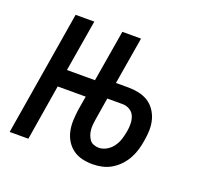

<svg xmlns="http://www.w3.org/2000/svg" viewBox="-98 -632 796 753"><g transform="rotate(20 300.0 -256.0)"><path d="M359 8Q336 8 314.5 3Q293 -2 276 -14.5Q259 -27 248 -45Q237 -63 232.5 -84.5Q228 -106 229 -128.5Q230 -151 233 -173L243 -232H126L88 0H10L96 -520H174L138 -305H255L291 -520H369L336 -323H388Q410 -323 431.5 -318.5Q453 -314 470.5 -303Q488 -292 500 -274.5Q512 -257 517.5 -236.5Q523 -216 522.5 -193.5Q522 -171 518 -149Q515 -130 509.5 -110.5Q504 -91 494 -72.5Q484 -54 469.5 -38.5Q455 -23 437 -12Q419 -1 398.5 3.5Q378 8 359 8ZM359 -61Q376 -61 392 -70.5Q408 -80 418.5 -95Q429 -110 434 -126.5Q439 -143 442 -160Q445 -176 444.5 -193Q444 -210 438 -224Q432 -238 418.5 -246Q405 -254 388 -254H325L310 -162Q308 -151 307 -139.5Q306 -128 307 -117Q308 -106 311.5 -96Q315 -86 321 -77.5Q327 -69 337.5 -65Q348 -61 359 -61Z"/></g></svg>

Font: Iosevka Extended
Style: Italic
Weight: 400
Width: 7
Italic angle: -9°
Monospace: yes
Designer: Belleve Invis
Foundry: Belleve Invis
Version: Version 32.5.0; ttfautohint (v1.8.4)